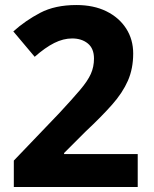

<svg xmlns="http://www.w3.org/2000/svg" viewBox="-20 -744 612 764"><path d="M216 -294Q268 -350 298.5 -386Q329 -422 341.5 -450Q354 -478 354 -511Q354 -551 329.5 -571Q305 -591 267 -591Q232 -591 196 -573Q160 -555 118 -518L33 -619Q81 -662 140 -693Q199 -724 284 -724Q353 -724 403.5 -699Q454 -674 482 -630.5Q510 -587 510 -531Q510 -471 489 -423Q468 -375 426 -327.5Q384 -280 321 -221L235 -135V-131H528V0H35V-105Z"/></svg>

Font: Noto Sans Oriya
Style: Bold
Weight: 700
Designer: Amélie Bonet and Sol Matas
Foundry: Google LLC
Version: Version 2.006; ttfautohint (v1.8.4.7-5d5b)